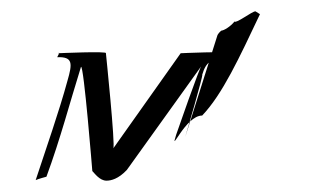

<svg xmlns="http://www.w3.org/2000/svg" viewBox="-20 -312 581 339"><path d="M81 -211C109 -212 108 -200 99 -169C84 -114 62 -52 43 6C47 4 62 0 62 0C87 -68 103 -130 123 -194C128 -197 143 -10 143 -10C147 -6 156 7 168 7C176 7 189 4 204 -12L336 -196C334 -198 291 -74 291 -74C279 -36 307 -108 337 -108C373 -146 402 -209 439 -287L431 -292C425 -292 397 -270 394 -274C387 -265 375 -258 371 -258C368 -256 365 -252 364 -250L307 -70C307 -70 340 -182 337 -180C344 -204 354 -208 379 -211C383 -214 381 -218 381 -218C385 -222 299 -218 299 -218L180 -50C184 -54 167 -218 167 -218C171 -222 83 -218 83 -218C87 -222 81 -211 81 -211Z"/></svg>

Font: Zinc
Style: Obl
Weight: 400
Version: Version 1